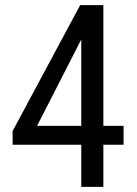

<svg xmlns="http://www.w3.org/2000/svg" viewBox="-20 -731 534 751"><path d="M297.9 -238.8V-576.7L125 -238.8ZM384.3 -238.8H463.4V-165H384.3V0H297.9V-165H29.3V-218.3L293.5 -710.9H384.3Z"/></svg>

Font: RobotoCondensed-Regular
Style: Regular
Weight: 400
Designer: Google
Version: Version 2.001201; 2014